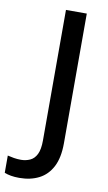

<svg xmlns="http://www.w3.org/2000/svg" viewBox="-176 -762 568 1008"><g transform="rotate(10 107.5 -258.5)"><path d="M2 197Q-23 197 -42.5 193.5Q-62 190 -77 184V92Q-61 96 -43 99Q-25 102 -5 102Q20 102 42.5 92Q65 82 78 56Q91 30 91 -18V-714H202V-23Q202 54 177 102.5Q152 151 107 174Q62 197 2 197Z"/></g></svg>

Font: Noto Sans NKo Unjoined Medium
Style: Regular
Weight: 500
Designer: Monotype Design Team
Foundry: Monotype Imaging Inc.
Version: Version 2.004